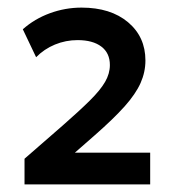

<svg xmlns="http://www.w3.org/2000/svg" viewBox="-20 -846 458 505"><path d="M44.5 -361V-428.5L145 -516Q189 -554.5 216.5 -581.8Q244 -609 256.5 -630.8Q269 -652.5 269 -675Q269 -706.5 246.5 -723.5Q224 -740.5 184 -740.5Q153 -740.5 124.5 -728.8Q96 -717 75 -695.5L40 -769Q71 -796.5 111.2 -811.2Q151.5 -826 194.5 -826Q271 -826 316.8 -787.5Q362.5 -749 362.5 -687Q362.5 -656.5 349.8 -627.8Q337 -599 307.8 -566.2Q278.5 -533.5 229.5 -490.5L177 -444.5H375V-361Z"/></svg>

Font: Geologica Thin Roman SemiBold
Style: Regular
Weight: 600
Version: Version 1.010;gftools[0.9.28]